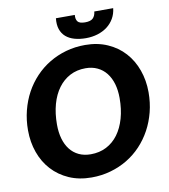

<svg xmlns="http://www.w3.org/2000/svg" viewBox="-97 -996 955 1086"><g transform="rotate(-10 380.0 -453.0)"><path d="M741.5 -411Q741.5 -352 727.8 -298Q714 -244 688.8 -197.5Q663.5 -151 627.8 -113Q592 -75 547.5 -48.2Q503 -21.5 451 -6.8Q399 8 341.5 8Q269.5 8 212.2 -17.2Q155 -42.5 115 -86.2Q75 -130 53.8 -189.2Q32.5 -248.5 32.5 -317Q32.5 -376 46.2 -430.2Q60 -484.5 85.2 -531Q110.5 -577.5 146.5 -615.5Q182.5 -653.5 227 -680.2Q271.5 -707 323.5 -721.8Q375.5 -736.5 433.5 -736.5Q505 -736.5 562.2 -711.2Q619.5 -686 659.2 -642Q699 -598 720.2 -538.5Q741.5 -479 741.5 -411ZM574.5 -407Q574.5 -452 563.8 -488.8Q553 -525.5 532.2 -551.8Q511.5 -578 481.5 -592.2Q451.5 -606.5 413.5 -606.5Q363.5 -606.5 324 -585.8Q284.5 -565 256.8 -527.5Q229 -490 214.2 -437.2Q199.5 -384.5 199.5 -320.5Q199.5 -275.5 210 -239Q220.5 -202.5 240.8 -176.5Q261 -150.5 291 -136.2Q321 -122 359.5 -122Q409.5 -122 449.2 -142.5Q489 -163 516.8 -200.5Q544.5 -238 559.5 -290.5Q574.5 -343 574.5 -407ZM446.5 -773.5Q410.5 -773.5 381.2 -781.8Q352 -790 332 -807.2Q312 -824.5 303 -851Q294 -877.5 298 -914H406.5Q404 -889.5 414.5 -876Q425 -862.5 457 -862.5Q489 -862.5 502.5 -876Q516 -889.5 518.5 -914H627Q623.5 -881.5 608.5 -855.5Q593.5 -829.5 569.5 -811.2Q545.5 -793 514 -783.2Q482.5 -773.5 446.5 -773.5Z"/></g></svg>

Font: Lato ExtraBold
Style: Italic
Weight: 800
Italic angle: -7°
Designer: Lukasz Dziedzic with Adam Twardoch and Botio Nikoltchev
Foundry: tyPoland Lukasz Dziedzic
Version: Version 2.015; 2015-08-06; http://www.latofonts.com/